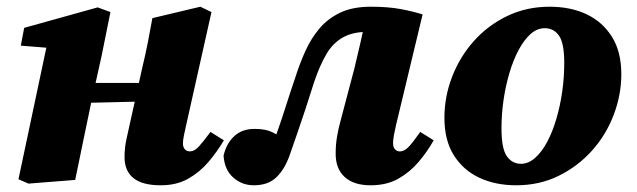

<svg xmlns="http://www.w3.org/2000/svg" viewBox="-20 -536 1899 572"><path d="M65 11 35 -2 124 -422 179 -389 42 -400 52 -453 271 -514 309 -500 283 -371 251 -227Q239 -171 227.5 -114Q216 -57 204 0ZM176 -228V-289H460V-235ZM459 16Q404 16 377.5 -5.5Q351 -27 351 -68Q351 -95 356.5 -120.5Q362 -146 367 -168L404 -335Q413 -372 420 -407.5Q427 -443 434 -482L577 -516L610 -500L535 -165Q531 -148 528 -133Q525 -118 525 -109Q525 -98 530.5 -91.5Q536 -85 546 -85Q559 -85 572 -99Q585 -113 607 -143L647 -118Q627 -84 601 -53.5Q575 -23 540.5 -3.5Q506 16 459 16Z M736 16Q701 16 675 -7Q649 -30 646 -72Q654 -108 677.5 -130Q701 -152 738 -152Q755 -152 768.5 -149.5Q782 -147 795.5 -140Q809 -133 825 -122L843 -109L804 -58L781 -77Q795 -112 807.5 -147.5Q820 -183 832.5 -222.5Q845 -262 860 -306Q873 -347 890 -384.5Q907 -422 932 -451.5Q957 -481 994 -498.5Q1031 -516 1085 -516Q1136 -516 1173.5 -509Q1211 -502 1239 -493L1160 -164Q1156 -147 1153.5 -133Q1151 -119 1151 -109Q1151 -98 1156.5 -91.5Q1162 -85 1171 -85Q1185 -85 1198 -99Q1211 -113 1232 -143L1272 -118Q1253 -84 1227 -53.5Q1201 -23 1166.5 -3.5Q1132 16 1084 16Q1034 16 1007 -8.5Q980 -33 980 -78Q980 -105 984 -128.5Q988 -152 994 -174L1036 -333Q1045 -370 1053.5 -407.5Q1062 -445 1070 -483L1129 -435Q1117 -438 1103 -439.5Q1089 -441 1074 -441Q1031 -441 1001.5 -424.5Q972 -408 952.5 -375Q933 -342 916 -292Q902 -247 889.5 -209.5Q877 -172 865.5 -138.5Q854 -105 842 -71Q827 -30 802.5 -7Q778 16 736 16Z M1518 16Q1456 16 1408 -6.5Q1360 -29 1332 -73.5Q1304 -118 1304 -185Q1304 -248 1327 -307.5Q1350 -367 1392 -414Q1434 -461 1491.5 -488.5Q1549 -516 1617 -516Q1680 -516 1727.5 -493.5Q1775 -471 1803 -426.5Q1831 -382 1831 -315Q1831 -253 1808 -193Q1785 -133 1743 -86.5Q1701 -40 1644 -12Q1587 16 1518 16ZM1532 -48Q1554 -48 1574 -65.5Q1594 -83 1610 -113Q1626 -143 1637.5 -182Q1649 -221 1655 -263.5Q1661 -306 1661 -349Q1661 -407 1645.5 -429.5Q1630 -452 1603 -452Q1580 -452 1560.5 -434.5Q1541 -417 1525 -387Q1509 -357 1497.5 -318Q1486 -279 1480 -237Q1474 -195 1474 -154Q1474 -93 1490 -70.5Q1506 -48 1532 -48Z"/></svg>

Font: Source Serif 4 ExtraBold
Style: Italic
Weight: 800
Italic angle: -12°
Designer: Frank Grießhammer
Foundry: Adobe Systems Incorporated
Version: Version 4.004;hotconv 1.0.116;makeotfexe 2.5.65601